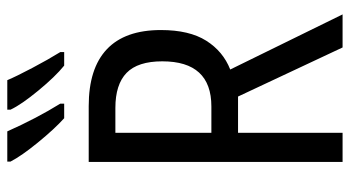

<svg xmlns="http://www.w3.org/2000/svg" viewBox="-242 -742 983 540"><g transform="rotate(-90 250.0 -471.5)"><path d="M65 -714H222Q328 -714 382 -663Q436 -612 436 -511Q436 -431 406 -383.5Q376 -336 325 -316L480 0H387L249 -294H147V0H65ZM221 -369Q348 -369 348 -507Q348 -576 315.5 -607.5Q283 -639 217 -639H147V-369ZM66 -934V-943H151Q188 -860 229 -794V-783H188Q158 -810 120 -856.5Q82 -903 66 -934ZM212 -934V-943H295Q306 -917 329.5 -872.5Q353 -828 374 -794V-783H336Q305 -808 265.5 -856Q226 -904 212 -934Z"/></g></svg>

Font: Noto Sans Mono UI Cond
Style: Regular
Weight: 400
Width: 3
Monospace: yes
Designer: Monotype Design team
Foundry: Monotype Imaging Inc.
Version: Version 1.000